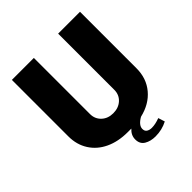

<svg xmlns="http://www.w3.org/2000/svg" viewBox="-222 -833 1124 1124"><g transform="rotate(-45 340.0 -271.5)"><path d="M622 -686V-218Q622 -135 573.5 -77Q525 -19 440 1Q395 27 395 57Q395 76 408 84Q421 92 439 92Q469 92 506 78L519 119Q473 143 419 143Q379 143 350.5 126Q322 109 322 71Q322 36 351 10H322Q243 10 183.5 -18Q124 -46 91 -98Q58 -150 58 -218V-686H240V-221Q240 -181 268 -154.5Q296 -128 340 -128Q384 -128 412.5 -154Q441 -180 441 -221V-686Z"/></g></svg>

Font: Chivo ExtraBold
Style: Regular
Weight: 800
Designer: Hector Gatti
Foundry: Omnibus-Type
Version: Version 1.007